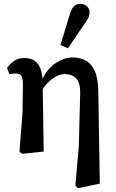

<svg xmlns="http://www.w3.org/2000/svg" viewBox="-20 -794 606 1006"><path d="M375 179 393 -29 400 -299Q402 -360 379 -383Q356 -406 320 -406Q289 -406 257.5 -383.5Q226 -361 204 -328L209 0L95 12L82 -1L98 -202L100 -353Q100 -382 92.5 -395.5Q85 -409 62 -409Q46 -409 29 -406L17 -438Q34 -462 55.5 -476Q77 -490 108 -490Q151 -490 174.5 -464Q198 -438 203 -381Q229 -436 273.5 -464.5Q318 -493 361 -493Q398 -493 428 -477.5Q458 -462 476 -423.5Q494 -385 495 -316L503 168L389 192ZM297 -558 346 -720Q355 -750 368.5 -762Q382 -774 400 -774Q421 -774 435 -761.5Q449 -749 449 -728Q449 -712 442 -699Q435 -686 420 -665L336 -541Z"/></svg>

Font: Source Serif 4 Semibold
Style: Regular
Weight: 600
Designer: Frank Grießhammer
Foundry: Adobe
Version: Version 4.005;hotconv 1.1.0;makeotfexe 2.6.0